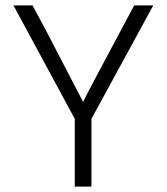

<svg xmlns="http://www.w3.org/2000/svg" viewBox="-20 -694 620 714"><path d="M320 0H258V-252L30 -674H101L154 -575L289 -315Q297 -334 479 -674H550L320 -252Z"/></svg>

Font: Hind Kochi Light
Style: Regular
Weight: 300
Designer: Dhruvi Tolia
Foundry: Indian Type Foundry
Version: Version 0.702;PS 1.0;hotconv 1.0.81;makeotf.lib2.5.63406